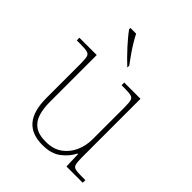

<svg xmlns="http://www.w3.org/2000/svg" viewBox="-215 -892 1027 1027"><g transform="rotate(45 298.5 -378.0)"><path d="M281 10Q199 10 158.5 -37.5Q118 -85 118 -184V-442Q118 -477 114 -492.5Q110 -508 94 -512Q78 -516 41 -516H15V-536H146V-181Q146 -134 157 -96Q168 -58 197.5 -36.5Q227 -15 281 -15Q337 -15 374 -41.5Q411 -68 430 -110.5Q449 -153 449 -202V-442Q449 -477 445 -492.5Q441 -508 425 -512Q409 -516 372 -516H354V-536H477V-94Q477 -60 481 -44Q485 -28 499.5 -24Q514 -20 544 -20H576V0H453L450 -91H446Q427 -52 387.5 -21Q348 10 281 10ZM307 -606Q292 -620 272.5 -639.5Q253 -659 233 -681Q213 -703 196.5 -723Q180 -743 171 -756V-766H214Q225 -744 241.5 -717Q258 -690 276.5 -664Q295 -638 309 -619V-606Z"/></g></svg>

Font: Noto Serif Khmer Thin
Style: Regular
Weight: 250
Version: Version 2.003